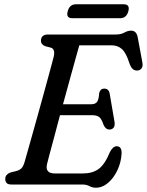

<svg xmlns="http://www.w3.org/2000/svg" viewBox="-20 -861 685 896"><path d="M364 0H32.5Q16.5 0 10.5 -7.5Q4.5 -15 4.5 -26Q4.5 -37.5 11.5 -45Q18.5 -52.5 28.5 -56L56.5 -63Q71 -67 79.5 -75Q88 -83 94 -102.5Q97.5 -115 107.8 -151Q118 -187 132 -236.8Q146 -286.5 161.2 -341.2Q176.5 -396 190.5 -447.5Q204.5 -499 215.2 -538.2Q226 -577.5 230.5 -595.5Q239 -632 217.5 -638.5L191 -645.5Q171 -653.5 171 -670Q171 -700 204.5 -700H522Q544.5 -700 560.5 -709Q576.5 -718 592 -718Q617.5 -718 623 -685L644.5 -569Q647.5 -552 641.2 -542.8Q635 -533.5 623 -532Q609.5 -530.5 600 -538.5Q590.5 -546.5 583.5 -567Q568.5 -614.5 549 -632Q529.5 -649.5 501 -649.5H350Q344 -628 332 -585.2Q320 -542.5 305 -487.5Q290 -432.5 274 -374.5H406Q424 -374.5 432.5 -385Q441 -395.5 443 -427.5Q448.5 -447.5 466 -447.5Q478 -447.5 484.2 -440.8Q490.5 -434 492 -423L514.5 -292Q517 -273.5 510 -265Q503 -256.5 491 -256.5Q472.5 -256.5 463 -279Q453.5 -307.5 442 -315.5Q430.5 -323.5 409 -323.5H260Q245.5 -269 232.8 -221.2Q220 -173.5 211 -140Q202 -106.5 199.5 -95.5Q189 -51.5 236.5 -51.5H366Q411 -51.5 440 -72.2Q469 -93 493 -151.5Q507 -178.5 524.5 -178.5Q548 -178.5 547.5 -146Q545.5 -104 528.2 -67.2Q511 -30.5 484.5 -7.8Q458 15 427.5 15Q411 15 397.2 7.5Q383.5 0 364 0ZM296 -808.5Q304.5 -841 334.5 -841H557.5Q587.5 -841 579 -808.5Q570 -776 540.5 -776H317Q287 -776 296 -808.5Z"/></svg>

Font: Fraunces 72pt S100
Style: Italic
Weight: 400
Italic angle: -16°
Version: Version 1.000; ttfautohint (v1.8.3)